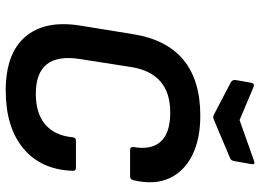

<svg xmlns="http://www.w3.org/2000/svg" viewBox="-139 -757 908 670"><g transform="rotate(90 315.0 -422.0)"><path d="M296 12Q167 12 108.5 -56Q50 -124 69 -246L99 -431Q136 -667 384 -667Q465 -667 521.5 -639Q578 -611 602 -559Q626 -507 609 -434Q606 -422 597 -422H503Q492 -422 493 -434Q504 -495 474.5 -528.5Q445 -562 372 -562Q236 -562 214 -426L186 -247Q162 -93 307 -93Q376 -93 414.5 -126Q453 -159 459 -221Q460 -233 470 -233H565Q577 -233 576 -221Q572 -111 498 -49.5Q424 12 296 12ZM540 -854Q555 -860 553 -847L542 -785Q540 -774 532 -771L397 -714Q389 -710 381 -714L268 -773Q258 -779 259 -789L269 -845Q271 -857 283 -853L399 -804Z"/></g></svg>

Font: Sofia Sans
Style: Bold Italic
Weight: 700
Italic angle: -9°
Designer: Botio Nikoltchev, Ani Petrova
Foundry: lettersoup
Version: Version 4.101; ttfautohint (v1.8.4.7-5d5b)